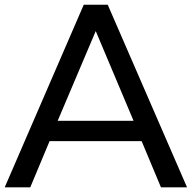

<svg xmlns="http://www.w3.org/2000/svg" viewBox="-39 -798 817 818"><path d="M172.2 -196.7 90 0H-18.9L317.8 -777.8H420L757.8 0H646.7L564.4 -196.7ZM368.9 -665.6 206.7 -283.3H530Z"/></svg>

Font: Paperlogy 5 Medium
Style: Regular
Weight: 500
Designer: redesigned by Lee Juim, glyphs from Gmarket Sans & Montserrat
Foundry: PT&
Version: Version 1.001